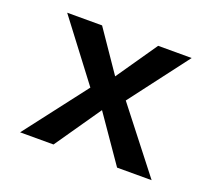

<svg xmlns="http://www.w3.org/2000/svg" viewBox="-88 -587 789 704"><g transform="rotate(20 307.0 -235.5)"><path d="M50.8 0 236.8 -242.2 63 -471.2H199.2L308.1 -312L418 -471.2H548.8L375 -242.2L564 0H429.2L305.2 -179.2L181.2 0Z"/></g></svg>

Font: IntelOne Mono Medium
Style: Regular
Weight: 500
Designer: Fred Shallcrass
Foundry: Frere-Jones Type LLC
Version: Version 1.200;hotconv 1.1.0;makeotfexe 2.6.0;FJTRelease1.2